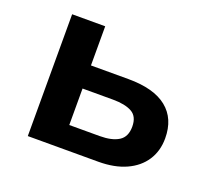

<svg xmlns="http://www.w3.org/2000/svg" viewBox="-92 -621 826 742"><g transform="rotate(20 321.0 -250.5)"><path d="M87 0V-501H223V-340H377Q482 -340 535.5 -297Q589 -254 589 -173Q589 -121 563.5 -82Q538 -43 490.5 -21.5Q443 0 377 0ZM223 -95H348Q398 -95 426 -112.5Q454 -130 454 -172Q454 -214 426 -229.5Q398 -245 348 -245H223Z"/></g></svg>

Font: Nunito Sans 7pt
Style: Bold
Weight: 700
Designer: Vernon Adams
Foundry: Vernon Adams
Version: Version 3.101;gftools[0.9.27]